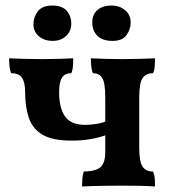

<svg xmlns="http://www.w3.org/2000/svg" viewBox="-20 -672 615 695"><path d="M541 3Q513 1 481 0.5Q449 0 416 0Q391 0 364 0.5Q337 1 314 1.5Q291 2 277 3Q277 -10 278 -24Q279 -38 283 -51Q327 -52 344 -67Q361 -82 361 -122V-320Q361 -371 350.5 -389Q340 -407 316 -407Q312 -418 310.5 -431Q309 -444 309 -461Q329 -460 359.5 -459Q390 -458 422 -458Q456 -458 488 -459Q520 -460 541 -461Q541 -444 540 -431Q539 -418 534 -407Q508 -407 496 -389Q484 -371 484 -320V-138Q484 -87 496 -69Q508 -51 534 -51Q539 -40 540 -27.5Q541 -15 541 3ZM239 -163Q169 -163 133 -185Q97 -207 84 -246.5Q71 -286 71 -337Q71 -373 60 -390Q49 -407 20 -407Q16 -418 14.5 -431Q13 -444 13 -461Q35 -460 66.5 -459Q98 -458 133 -458Q165 -458 195.5 -459Q226 -460 245 -461Q245 -444 244 -431Q243 -418 238 -407Q215 -407 204.5 -391Q194 -375 194 -338Q194 -282 215 -251Q236 -220 289 -220Q305 -220 326 -223Q347 -226 364 -233V-183Q339 -174 308 -168.5Q277 -163 239 -163ZM387 -524Q351 -524 332.5 -542.5Q314 -561 314 -591Q314 -620 333 -636Q352 -652 383 -652Q413 -652 433 -635Q453 -618 453 -591Q453 -566 438 -545Q423 -524 387 -524ZM171 -524Q140 -524 120.5 -541Q101 -558 101 -584Q101 -610 117 -631Q133 -652 169 -652Q205 -652 221.5 -633Q238 -614 238 -586Q238 -559 219 -541.5Q200 -524 171 -524Z"/></svg>

Font: Vollkorn SemiBold
Style: Regular
Weight: 600
Designer: Friedrich Althausen
Foundry: Friedrich Althausen
Version: Version 5.000